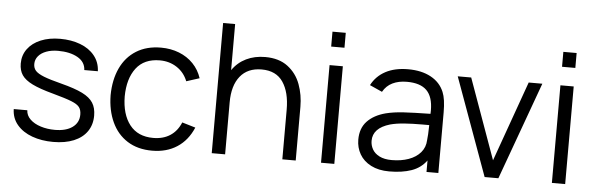

<svg xmlns="http://www.w3.org/2000/svg" viewBox="-48 -884 3279 1058"><g transform="rotate(5 1591.5 -355.0)"><path d="M40 -147H115Q116 -118.5 138.2 -97Q160.5 -75.5 196.8 -64Q233 -52.5 275.5 -52.5Q337 -52.5 372.5 -78.2Q408 -104 408 -148.5Q408 -174.5 396.2 -189.8Q384.5 -205 352 -218Q319.5 -231 248 -250.5Q173.5 -270.5 132.5 -290.8Q91.5 -311 74 -336.8Q56.5 -362.5 56.5 -401Q56.5 -446.5 82.2 -481.5Q108 -516.5 154.5 -535.8Q201 -555 261.5 -555Q323 -555 372.8 -536.2Q422.5 -517.5 452 -481.2Q481.5 -445 483.5 -395H408.5Q406.5 -440 364 -464Q321.5 -488 255.5 -488Q219 -488 190.8 -477.5Q162.5 -467 146.8 -448Q131 -429 131 -404.5Q131 -382 144.2 -367.2Q157.5 -352.5 190.8 -339.2Q224 -326 289 -309.5Q365 -290 406.8 -269.2Q448.5 -248.5 466.5 -220.2Q484.5 -192 484.5 -149.5Q484.5 -99 459 -62Q433.5 -25 385.5 -5.2Q337.5 14.5 271.5 14.5Q207.5 14.5 155.2 -4.5Q103 -23.5 72 -60Q41 -96.5 40 -147Z M565 -270Q566 -355.5 596 -419.8Q626 -484 683 -519.5Q740 -555 819.5 -555Q873.5 -555 919.5 -537Q965.5 -519 998 -485.2Q1030.5 -451.5 1045.5 -405.5L973.5 -382.5Q954.5 -430.5 913.2 -457.5Q872 -484.5 819 -484.5Q732.5 -484.5 688.2 -426.5Q644 -368.5 643 -270Q644 -170.5 689 -113Q734 -55.5 819 -55.5Q874 -55.5 912.8 -80.8Q951.5 -106 971.5 -154.5L1045.5 -132.5Q1015 -60.5 957 -22.8Q899 15 819 15Q739 15 682.2 -21Q625.5 -57 595.8 -121.5Q566 -186 565 -270Z M1612.5 -297V0H1538.5V-275.5Q1538.5 -371 1500.5 -427.2Q1462.5 -483.5 1382 -483.5Q1305 -483.5 1263.5 -432Q1222 -380.5 1222 -288V0H1148V-720H1214.5V-465Q1244.5 -508.5 1291 -531Q1337.5 -553.5 1396 -553.5Q1472.5 -553.5 1521 -516.5Q1569.5 -479.5 1591 -421.2Q1612.5 -363 1612.5 -297Z M1826 -642.5H1752.5V-725H1826ZM1826 0H1752.5V-540H1826Z M2401.5 -335.5V0H2336V-63.5Q2305 -21 2253.5 -3Q2202 15 2130.5 15Q2071.5 15 2029.8 -6.5Q1988 -28 1967 -64.5Q1946 -101 1946 -145Q1946 -208 1982.5 -246.5Q2019 -285 2083.5 -302Q2127.5 -313 2182 -316.2Q2236.5 -319.5 2330 -321Q2330.5 -327.5 2330.5 -340Q2330.5 -415 2295.2 -450.2Q2260 -485.5 2185.5 -485.5Q2139.5 -485.5 2105.8 -469Q2072 -452.5 2053 -418.5L1984 -449.5Q2010.5 -500.5 2061.8 -527.8Q2113 -555 2186.5 -555Q2260.5 -555 2312.2 -527Q2364 -499 2385.5 -447Q2401.5 -409 2401.5 -335.5ZM2324 -175Q2327.5 -200 2328.5 -258.5H2290.5Q2234.5 -258.5 2190.5 -255.2Q2146.5 -252 2113 -243Q2019.5 -215.5 2019.5 -145Q2019.5 -120 2031.8 -98Q2044 -76 2071 -62.2Q2098 -48.5 2139 -48.5Q2191 -48.5 2232.2 -63.2Q2273.5 -78 2298 -106.5Q2322.5 -135 2324 -175Z M2733.5 0H2657.5L2461.5 -540H2536L2695.5 -96L2854 -540H2929.5Z M3103 -642.5H3029.5V-725H3103ZM3103 0H3029.5V-540H3103Z"/></g></svg>

Font: CCSD_manrope
Style: Regular
Weight: 400
Designer: Mikhail Sharanda
Foundry: Mikhail Sharanda
Version: Version 4.503